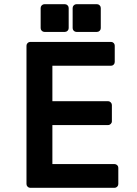

<svg xmlns="http://www.w3.org/2000/svg" viewBox="-20 -900 658 920"><path d="M106.9 -681.2Q106.9 -688.5 112.3 -693.8Q117.7 -699.2 125 -699.2H512.2Q519.5 -699.2 524.7 -693.8Q529.8 -688.5 529.8 -681.2V-603Q529.8 -595.7 524.7 -590.3Q519.5 -585 512.2 -585H231V-415H498Q505.4 -415 510.7 -409.4Q516.1 -403.8 516.1 -397V-318.8Q516.1 -311.5 510.7 -306.2Q505.4 -300.8 498 -300.8H231V-113.8H528.8Q536.1 -113.8 541.5 -108.6Q546.9 -103.5 546.9 -96.2V-18.1Q546.9 -10.7 541.5 -5.4Q536.1 0 528.8 0H125Q117.7 0 112.3 -5.4Q106.9 -10.7 106.9 -18.1ZM174.8 -765.1V-861.8Q174.8 -869.1 180.2 -874.5Q185.5 -879.9 192.9 -879.9H291Q298.3 -879.9 303.7 -874.5Q309.1 -869.1 309.1 -861.8V-765.1Q309.1 -757.8 303.7 -752.4Q298.3 -747.1 291 -747.1H192.9Q185.5 -747.1 180.2 -752.4Q174.8 -757.8 174.8 -765.1ZM328.1 -861.8Q328.1 -869.1 333.5 -874.5Q338.9 -879.9 346.2 -879.9H444.8Q452.1 -879.9 457.5 -874.5Q462.9 -869.1 462.9 -861.8V-765.1Q462.9 -757.8 457.5 -752.4Q452.1 -747.1 444.8 -747.1H346.2Q338.9 -747.1 333.5 -752.4Q328.1 -757.8 328.1 -765.1Z"/></svg>

Font: Fragment Mono
Style: Bold
Weight: 700
Designer: Wei Huang based on Nimbus Sans by URW Studio, based on Helvetica by Max Miedinger.
Foundry: Wei Huang
Version: Version 1.011